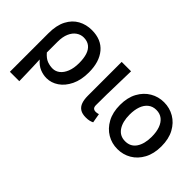

<svg xmlns="http://www.w3.org/2000/svg" viewBox="-75 -1020 1676 1676"><g transform="rotate(45 763.0 -182.0)"><path d="M82 200V-276Q82 -374 115.5 -438Q149 -502 205.5 -533Q262 -564 331 -564Q448 -564 511 -489Q574 -414 574 -284Q574 -190 541.5 -123Q509 -56 457 -21Q405 14 347 14Q306 14 265.5 -2.5Q225 -19 190 -60Q192 -12 193.5 29.5Q195 71 196 112.5Q197 154 198 200ZM325 -83Q361 -83 390.5 -106Q420 -129 438 -173.5Q456 -218 456 -282Q456 -340 442.5 -381.5Q429 -423 400 -445.5Q371 -468 326 -468Q290 -468 259 -446.5Q228 -425 209.5 -383Q191 -341 191 -279V-147Q226 -107 259 -95Q292 -83 325 -83Z M832 14Q787 14 760.5 -3.5Q734 -21 722.5 -54Q711 -87 711 -133V-551H827Q826 -479 823.5 -404Q821 -329 820 -257.5Q819 -186 819 -126Q819 -102 829.5 -92Q840 -82 860 -82Q867 -82 875.5 -83.5Q884 -85 893 -88L908 -2Q894 5 876.5 9.5Q859 14 832 14Z M1222 14Q1153 14 1095 -20Q1037 -54 1001.5 -119Q966 -184 966 -275Q966 -367 1001.5 -431.5Q1037 -496 1095 -530Q1153 -564 1222 -564Q1292 -564 1350 -530Q1408 -496 1443 -431.5Q1478 -367 1478 -275Q1478 -184 1443 -119Q1408 -54 1350 -20Q1292 14 1222 14ZM1222 -82Q1289 -82 1324 -134.5Q1359 -187 1359 -275Q1359 -333 1343.5 -376.5Q1328 -420 1297.5 -444.5Q1267 -469 1222 -469Q1178 -469 1147 -444.5Q1116 -420 1100.5 -376.5Q1085 -333 1085 -275Q1085 -187 1120.5 -134.5Q1156 -82 1222 -82Z"/></g></svg>

Font: Noto Sans SC Medium
Style: Regular
Weight: 500
Designer: Ryoko NISHIZUKA  (kana, bopomofo & ideographs); Paul D. Hunt (Latin, Greek & Cyrillic); Sandoll Communications , Soo-you
Foundry: Adobe
Version: Version 2.004-H2;hotconv 1.0.118;makeotfexe 2.5.65603